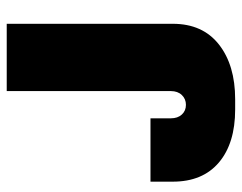

<svg xmlns="http://www.w3.org/2000/svg" viewBox="-96 -630 736 585"><g transform="rotate(-90 272.5 -338.0)"><path d="M492 -180Q492 -89 429 -39.5Q366 10 262 10H231Q128 10 69.5 -39.5Q11 -89 11 -180V-248H204V-186Q204 -165 215.5 -152.5Q227 -140 245 -140Q263 -140 275 -152.5Q287 -165 287 -186V-686H492Z"/></g></svg>

Font: Chivo Black
Style: Regular
Weight: 900
Designer: Hector Gatti
Foundry: Omnibus-Type
Version: Version 1.007